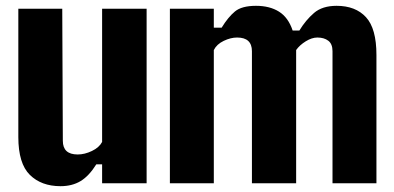

<svg xmlns="http://www.w3.org/2000/svg" viewBox="-20 -630 1354 660"><path d="M188 10Q122 10 82.5 -29Q43 -68 43 -159V-600H194L196 -146Q196 -99 247 -99Q271 -99 296 -111Q321 -123 331 -142V-600H484V0H331V-65H311Q286 -25 257 -7.5Q228 10 188 10Z M564 0V-600H715V-535H742Q764 -571 787.5 -590.5Q811 -610 860 -610Q907 -610 939 -590Q971 -570 986 -525H1009Q1031 -561 1059.5 -585.5Q1088 -610 1137 -610Q1202 -610 1238 -571Q1274 -532 1274 -441V0H1123V-454Q1123 -479 1108.5 -490Q1094 -501 1071 -501Q1052 -501 1031 -488Q1010 -475 998 -458V0H846V-454Q846 -501 795 -501Q773 -501 749 -489.5Q725 -478 715 -458V0Z"/></svg>

Font: Big Shoulders Text Black
Style: Regular
Weight: 900
Designer: Patric King
Foundry: XO Type Co
Version: Version 1.000; ttfautohint (v1.8.2)